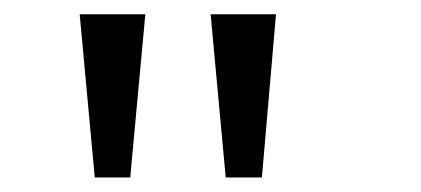

<svg xmlns="http://www.w3.org/2000/svg" viewBox="-20 -657 586 267"><path d="M363.8 -637.2 344.2 -410.2H293.9L272.9 -637.2ZM182.1 -637.2 161.1 -410.2H111.8L90.8 -637.2Z"/></svg>

Font: Anonymous Pro
Style: Regular
Weight: 400
Monospace: yes
Designer: Mark Simonson
Version: Version 1.003